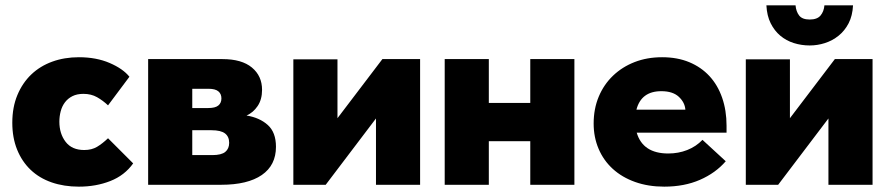

<svg xmlns="http://www.w3.org/2000/svg" viewBox="-20 -691 3329 718"><path d="M275 7Q219 7 173 -9Q127 -25 94.5 -56Q62 -87 44 -131.5Q26 -176 26 -232Q26 -290 45 -335.5Q64 -381 97 -412.5Q130 -444 175.5 -460.5Q221 -477 275 -477Q340 -477 390 -455.5Q440 -434 464 -404L384 -297Q365 -315 343 -327.5Q321 -340 292 -340Q268 -340 251 -331.5Q234 -323 223 -308.5Q212 -294 207 -275Q202 -256 202 -236Q202 -191 225.5 -160.5Q249 -130 295 -130Q323 -130 343 -142Q363 -154 384 -174L478 -80Q446 -35 392.5 -14Q339 7 275 7Z M534 -470H812Q884 -470 922 -438.5Q960 -407 960 -355Q960 -319 943.5 -294.5Q927 -270 902 -259Q951 -251 981.5 -223.5Q1012 -196 1012 -142Q1012 -73 959 -36.5Q906 0 807 0H534ZM699 -204V-111H774Q808 -111 822.5 -123Q837 -135 837 -157Q837 -180 821.5 -192Q806 -204 771 -204ZM699 -359V-287H759Q785 -287 796.5 -296.5Q808 -306 808 -323Q808 -340 796.5 -349.5Q785 -359 760 -359Z M1077 -469H1242V-249L1410 -470H1551V0H1386V-248L1198 0H1077Z M1963 -163H1808V0H1643V-470H1808V-306H1963V-470H2128V0H1963Z M2464 7Q2404 7 2355 -10.5Q2306 -28 2271.5 -59.5Q2237 -91 2218.5 -134.5Q2200 -178 2200 -229Q2200 -284 2219 -329.5Q2238 -375 2272.5 -408Q2307 -441 2353.5 -459Q2400 -477 2456 -477Q2513 -477 2557.5 -458.5Q2602 -440 2633 -406.5Q2664 -373 2680.5 -325.5Q2697 -278 2697 -221V-195H2361Q2384 -117 2479 -117Q2517 -117 2550 -130Q2583 -143 2607 -168L2694 -88Q2656 -44 2597.5 -18.5Q2539 7 2464 7ZM2453 -350Q2378 -350 2360 -281H2543Q2541 -308 2518.5 -329Q2496 -350 2453 -350Z M2769 -469H2934V-249L3102 -470H3243V0H3078V-248L2890 0H2769ZM3008 -521Q2977 -521 2948.5 -530Q2920 -539 2898 -557.5Q2876 -576 2862 -604Q2848 -632 2846 -671H2955Q2957 -648 2968.5 -633Q2980 -618 3008 -618Q3036 -618 3048.5 -633Q3061 -648 3063 -671H3170Q3168 -632 3153.5 -604Q3139 -576 3116 -557.5Q3093 -539 3065 -530Q3037 -521 3008 -521Z"/></svg>

Font: Tilda Sans Black
Style: Regular
Weight: 900
Designer: ParaType Ltd
Foundry: ParaType Ltd
Version: Version 1.009